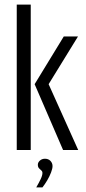

<svg xmlns="http://www.w3.org/2000/svg" viewBox="-20 -654 376 837"><path d="M255 0 131 -287 258 -495H320L192 -287L321 0ZM53 0V-634H114V0ZM138 163Q149 144 157 127.5Q165 111 165 100Q165 93 160 89Q155 85 150 79.5Q145 74 145 64Q145 54 154 46Q163 38 176 38Q191 38 200 47.5Q209 57 209 70Q209 81 202.5 98Q196 115 186 132Q176 149 165 163Z"/></svg>

Font: Alumni Sans
Style: Regular
Weight: 400
Designer: Robert E. Leuschke
Foundry: Robert E. Leuschke
Version: Version 1.018